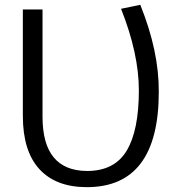

<svg xmlns="http://www.w3.org/2000/svg" viewBox="-20 -770 736 800"><path d="M341.8 9.8Q212.9 9.8 144 -65.4Q75.2 -140.6 75.2 -287.1V-730.5H157.2V-283.2Q157.2 -58.6 342.8 -57.6Q457 -57.6 507.8 -142.1Q558.6 -226.6 558.6 -393.6Q558.6 -545.9 484.4 -733.4L564.5 -750Q642.6 -556.6 641.6 -387.7Q641.6 9.8 341.8 9.8Z"/></svg>

Font: Gen Shin Gothic Normal
Style: Regular
Weight: 300
Designer: [Source Han Sans]
Ryoko NISHIZUKA  (kana & ideographs); Paul D. Hunt (Latin, Greek & Cyrillic); Wenlong ZHANG  (bopomofo
Version: Version 1.002.20150607